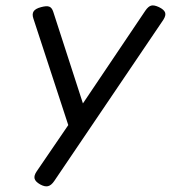

<svg xmlns="http://www.w3.org/2000/svg" viewBox="-20 -477 640 694"><path d="M505.4 -438.5 242.2 -47.4 112.8 142.1Q102.1 157.7 105 168.7Q107.9 179.7 125 189.5Q141.6 198.7 153.3 196Q165 193.4 175.8 177.7L570.3 -405.3Q580.6 -421.4 576.7 -431.9Q572.8 -442.4 554.7 -451.2Q537.1 -459.5 526.6 -456.8Q516.1 -454.1 505.4 -438.5ZM100.6 -410.2 237.3 7.3 291 -68.4 172.4 -434.6Q167.5 -449.7 157.7 -453.1Q147.9 -456.5 128.4 -451.2Q107.9 -445.8 101.6 -436Q95.2 -426.3 100.6 -410.2Z"/></svg>

Font: Courier Prime Code
Style: Italic
Weight: 400
Italic angle: -10°
Designer: Alan Dague-Greene
Foundry: Quote-Unquote Apps
Version: Version 3.18